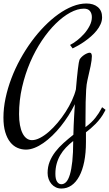

<svg xmlns="http://www.w3.org/2000/svg" viewBox="-35 -840 630 1110"><path d="M569.8 -194.8Q559.6 -174.8 546.1 -157Q532.7 -139.2 518.1 -124.3Q503.4 -109.4 488.8 -96.9Q474.1 -84.5 461.9 -75.2V-19Q461.9 44.9 451.9 94.7Q441.9 144.5 423.1 179.2Q404.3 213.9 378.2 231.9Q352.1 250 319.8 250Q302.2 250 287.6 242.9Q272.9 235.8 262.5 223.6Q252 211.4 246.1 195.1Q240.2 178.7 240.2 160.2Q240.2 124.5 252.2 94.5Q264.2 64.5 284.7 37.8Q305.2 11.2 332 -12.9Q358.9 -37.1 389.2 -61Q389.6 -87.9 390.9 -114.3Q392.1 -140.6 393.3 -164.1Q394.5 -187.5 395.8 -206.5Q397 -225.6 397.9 -237.8Q381.3 -204.1 360.6 -171.6Q339.8 -139.2 316.4 -109.9Q293 -80.6 267.3 -55.9Q241.7 -31.2 215.8 -13.2Q189.9 4.9 164.3 14.9Q138.7 24.9 115.2 24.9Q88.9 24.9 65.2 14.4Q41.5 3.9 23.7 -18.6Q5.9 -41 -4.6 -76.2Q-15.1 -111.3 -15.1 -160.2Q-15.1 -214.8 -2.9 -272.5Q9.3 -330.1 30.8 -386.7Q52.2 -443.4 82 -497.6Q111.8 -551.8 147 -599.9Q182.1 -647.9 221.7 -688.2Q261.2 -728.5 302.2 -757.8Q343.3 -787.1 384.5 -803.5Q425.8 -819.8 464.8 -819.8Q505.9 -819.8 530.5 -799.1Q555.2 -778.3 555.2 -740.2Q555.2 -719.7 546.6 -700.4Q538.1 -681.2 523.7 -663.3Q509.3 -645.5 491.2 -629.6Q473.1 -613.8 454.3 -600.6Q435.5 -587.4 417.2 -577.1Q398.9 -566.9 384.8 -560.1L370.1 -580.1Q388.7 -589.4 410.6 -606.4Q432.6 -623.5 451.7 -645Q470.7 -666.5 483.4 -691.4Q496.1 -716.3 496.1 -741.2Q496.1 -762.2 485.1 -776.1Q474.1 -790 450.2 -790Q413.1 -790 370.8 -767.1Q328.6 -744.1 286.9 -703.1Q245.1 -662.1 207 -605.2Q168.9 -548.3 139.6 -480.5Q110.4 -412.6 92.8 -336.4Q75.2 -260.3 75.2 -180.2Q75.2 -145 80.3 -117.2Q85.4 -89.4 95 -70.1Q104.5 -50.8 118.4 -40.3Q132.3 -29.8 149.9 -29.8Q171.4 -29.8 196.8 -43Q222.2 -56.2 247.8 -78.6Q273.4 -101.1 298.3 -130.6Q323.2 -160.2 344.2 -192.9Q365.2 -225.6 380.9 -259.3Q396.5 -293 403.8 -323.2Q406.7 -358.9 409.7 -388.4Q412.6 -418 415.3 -440.4Q418 -462.9 420.4 -476.8Q422.9 -490.7 424.8 -495.1Q428.7 -502.4 436 -509.8Q443.4 -517.1 451.9 -522.7Q460.4 -528.3 468.8 -531.7Q477.1 -535.2 482.9 -535.2Q490.7 -535.2 493.4 -528.8Q496.1 -522.5 496.1 -515.1Q496.1 -493.7 488.8 -458Q481.4 -422.4 470.2 -375Q465.3 -354.5 463.1 -321Q460.9 -287.6 460.2 -249.8Q459.5 -211.9 459.5 -173.6Q459.5 -135.3 459 -105Q495.1 -131.3 516.8 -159.4Q538.6 -187.5 549.8 -210L555.2 -220.2L575.2 -205.1ZM388.2 -24.9Q365.2 -6.8 346.2 13.2Q327.1 33.2 313.7 56.2Q300.3 79.1 292.7 106.2Q285.2 133.3 285.2 165Q285.2 195.3 294.9 210.2Q304.7 225.1 319.8 225.1Q335 225.1 347.4 212.2Q359.9 199.2 368.9 169.7Q377.9 140.1 383.1 92.3Q388.2 44.4 388.2 -24.9Z"/></svg>

Font: Rochester
Style: Regular
Weight: 400
Version: Version 1.006